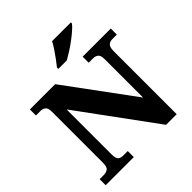

<svg xmlns="http://www.w3.org/2000/svg" viewBox="-241 -1105 1279 1279"><g transform="rotate(-45 399.0 -465.5)"><path d="M24 0V-57H61Q86 -57 101.5 -68Q117 -79 117 -120V-598Q117 -636 101.5 -646.5Q86 -657 66 -657H24V-714H262L613 -237V-598Q613 -634 598.5 -645.5Q584 -657 564 -657H521V-714H786V-657H743Q721 -657 707 -644Q693 -631 693 -594V0H593L197 -541V-120Q197 -79 210 -68Q223 -57 246 -57H289V0ZM349 -784Q364 -803 383.5 -829Q403 -855 421 -882Q439 -909 450 -931H627V-921Q618 -908 595.5 -888Q573 -868 544 -846Q515 -824 484.5 -804.5Q454 -785 429 -771H349Z"/></g></svg>

Font: Noto Serif Tamil ExtraBold
Style: Italic
Weight: 800
Italic angle: -12°
Designer: Indian Type Foundry, Tom Grace, and the Monotype Design Team
Foundry: Monotype Imaging Inc.
Version: Version 2.003; ttfautohint (v1.8.4.7-5d5b)